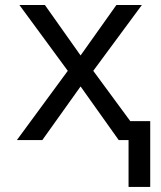

<svg xmlns="http://www.w3.org/2000/svg" viewBox="-20 -556 640 762"><path d="M249 -274.9 57.1 -536.1H158.2L299.8 -335.9L441.9 -536.1H543L350.1 -274.9L497.1 -75.2H576.2V186H490.2V0H451.2L299.8 -212.9L147.9 0H46.9Z"/></svg>

Font: Apple Sans Adjectives
Style: Regular
Weight: 400
Monospace: yes
Foundry: Apple Sans Adjectives
Version: Version 0.01